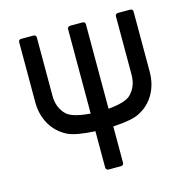

<svg xmlns="http://www.w3.org/2000/svg" viewBox="-103 -607 895 903"><g transform="rotate(-15 344.0 -155.0)"><path d="M390 5V181Q390 188 386.5 191.5Q383 195 376 195H317Q311 195 307 191.5Q303 188 303 181V5Q208 0 170 -19Q120 -44 92.5 -91.5Q65 -139 65 -200V-492Q65 -498 68.5 -501.5Q72 -505 78 -505H137Q144 -505 147.5 -501.5Q151 -498 151 -492V-208Q151 -150 188 -114Q215 -88 303 -81V-492Q303 -498 307 -501.5Q311 -505 317 -505H376Q383 -505 386.5 -501.5Q390 -498 390 -492V-81Q474 -89 499 -114Q536 -150 536 -208V-492Q536 -498 539.5 -501.5Q543 -505 550 -505H609Q615 -505 618.5 -501.5Q622 -498 622 -492V-200Q622 -139 595 -91.5Q568 -44 518 -19Q482 0 390 5Z"/></g></svg>

Font: Barlow_Medium_SS
Style: Regular
Weight: 500
Designer: Jeremy Tribby
Foundry: Jeremy Tribby
Version: Version 1.101 August 23, 2024